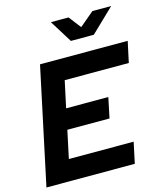

<svg xmlns="http://www.w3.org/2000/svg" viewBox="-132 -1017 947 1114"><g transform="rotate(-15 341.5 -460.0)"><path d="M7 0 156 -700H682.7L655.6 -574.1H270.6L236.2 -414.2H489.6L464.2 -292.1H210.8L175.4 -125.9H564.6L537.7 0ZM364.1 -784.8 280.2 -919.9H386.2L442.7 -846.6L529.7 -919.9H642.4L501.8 -784.8Z"/></g></svg>

Font: Red Hat Display VF
Style: Italic
Weight: 300
Italic angle: -12°
Designer: Pentagram, MCKL
Foundry: Pentagram, MCKL
Version: Version 1.023